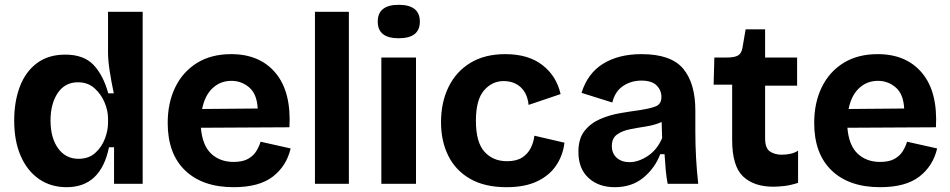

<svg xmlns="http://www.w3.org/2000/svg" viewBox="-20 -764 3949 798"><path d="M257 14Q191 14 142 -20Q93 -54 66 -116Q39 -178 39 -263Q39 -342 62.5 -404Q86 -466 133.5 -501.5Q181 -537 251 -537Q328 -537 368.5 -494.5Q409 -452 430 -376H453Q443 -423 436 -468Q429 -513 429 -545V-715H573V0H454V-152H433Q399 14 257 14ZM306 -104Q349 -104 376 -128.5Q403 -153 416 -187.5Q429 -222 429 -253V-272Q429 -304 414.5 -338.5Q400 -373 372.5 -397.5Q345 -422 304 -422Q250 -422 220 -377.5Q190 -333 190 -263Q190 -191 221.5 -147.5Q253 -104 306 -104Z M951 14Q822 14 749.5 -55.5Q677 -125 677 -253Q677 -337 708.5 -401.5Q740 -466 799 -502.5Q858 -539 941 -539Q1060 -539 1125.5 -460.5Q1191 -382 1183 -235L815 -233Q821 -160 857.5 -125.5Q894 -91 951 -91Q988 -91 1010.5 -103.5Q1033 -116 1045 -135.5Q1057 -155 1063 -175L1188 -147Q1171 -74 1114 -30Q1057 14 951 14ZM942 -428Q896 -428 863.5 -397.5Q831 -367 820 -311L1051 -313Q1048 -373 1016 -400.5Q984 -428 942 -428Z M1289 0V-715H1430V0Z M1565 0V-525H1709V0ZM1637 -605Q1550 -605 1550 -674Q1550 -744 1637 -744Q1725 -744 1725 -674Q1725 -605 1637 -605Z M2085 14Q1995 14 1934.5 -20.5Q1874 -55 1843.5 -116Q1813 -177 1813 -256Q1813 -339 1844.5 -403Q1876 -467 1935.5 -503Q1995 -539 2080 -539Q2176 -539 2234.5 -493.5Q2293 -448 2310 -373L2177 -328Q2172 -376 2144 -401.5Q2116 -427 2073 -427Q2025 -427 1991.5 -388Q1958 -349 1958 -262Q1958 -173 1993.5 -133.5Q2029 -94 2087 -94Q2127 -94 2150.5 -109.5Q2174 -125 2186 -149Q2198 -173 2201 -200L2326 -171Q2320 -119 2292 -77Q2264 -35 2213 -10.5Q2162 14 2085 14Z M2535 14Q2468 14 2426 -24.5Q2384 -63 2384 -133Q2384 -188 2409.5 -220Q2435 -252 2474 -269Q2513 -286 2556.5 -293.5Q2600 -301 2637 -306Q2684 -313 2706.5 -322.5Q2729 -332 2729 -361Q2729 -389 2709 -409Q2689 -429 2646 -429Q2603 -429 2569.5 -406.5Q2536 -384 2525 -338L2397 -378Q2422 -459 2486.5 -499Q2551 -539 2646 -539Q2769 -539 2819.5 -478.5Q2870 -418 2870 -305V-217Q2870 -108 2882 0H2755Q2750 -25 2747 -57Q2744 -89 2742 -123H2724Q2702 -65 2654 -25.5Q2606 14 2535 14ZM2596 -90Q2633 -90 2672 -115.5Q2711 -141 2732 -190L2730 -257Q2701 -244 2665.5 -238.5Q2630 -233 2597.5 -226.5Q2565 -220 2544 -204.5Q2523 -189 2523 -157Q2523 -126 2543.5 -108Q2564 -90 2596 -90Z M3194 12Q3113 12 3068 -31Q3023 -74 3023 -183V-412H2946L2949 -525H3002Q3033 -525 3047.5 -533.5Q3062 -542 3066 -566L3079 -642H3160V-525H3293V-408H3160V-189Q3160 -148 3180 -134.5Q3200 -121 3229 -121Q3248 -121 3266 -125Q3284 -129 3297 -138V-4Q3266 6 3240 9Q3214 12 3194 12Z M3638 14Q3509 14 3436.5 -55.5Q3364 -125 3364 -253Q3364 -337 3395.5 -401.5Q3427 -466 3486 -502.5Q3545 -539 3628 -539Q3747 -539 3812.5 -460.5Q3878 -382 3870 -235L3502 -233Q3508 -160 3544.5 -125.5Q3581 -91 3638 -91Q3675 -91 3697.5 -103.5Q3720 -116 3732 -135.5Q3744 -155 3750 -175L3875 -147Q3858 -74 3801 -30Q3744 14 3638 14ZM3629 -428Q3583 -428 3550.5 -397.5Q3518 -367 3507 -311L3738 -313Q3735 -373 3703 -400.5Q3671 -428 3629 -428Z"/></svg>

Font: Bricolage Grotesque 10pt Bricolage Grotesque 10pt Regular
Style: Bold
Weight: 700
Designer: Mathieu Triay
Foundry: Atelier Triay
Version: Version 1.000; ttfautohint (v1.8.4.7-5d5b);gftools[0.9.32]